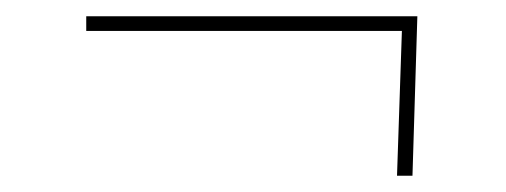

<svg xmlns="http://www.w3.org/2000/svg" viewBox="-20 -370 622 236"><path d="M468 -154 474 -332H86V-350H493L487 -154Z"/></svg>

Font: Literata 72pt Light
Style: Italic
Weight: 300
Italic angle: -2°
Designer: Latin by Veronika Burian and Jose Scaglione. Greek by Irene Vlachou. Cyrillic by Vera Evstafieva
Foundry: TypeTogether
Version: Version 3.002